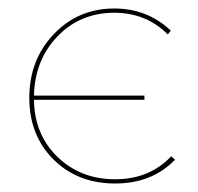

<svg xmlns="http://www.w3.org/2000/svg" viewBox="-20 -429 465 452"><path d="M383 -61 392 -53Q338 3 251 3Q163 3 106 -53.5Q49 -110 49 -199Q49 -288 106.5 -348.5Q164 -409 249 -409Q327 -409 382 -357L375 -348Q324 -399 249 -399Q169 -399 115.5 -343.5Q62 -288 60 -204H320V-194H60Q61 -112 115.5 -59.5Q170 -7 251 -7Q332 -7 383 -61Z"/></svg>

Font: EauTest Hairline
Style: Regular
Weight: 250
Designer: Christian Thalmann (Catharsis Fonts)
Version: Version 0.001;PS 000.001;hotconv 1.0.88;makeotf.lib2.5.64775